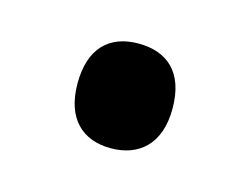

<svg xmlns="http://www.w3.org/2000/svg" viewBox="-38 -476 324 248"><g transform="rotate(15 123.5 -352.0)"><path d="M60 -352C60 -305 85 -282 123 -282C160 -282 187 -304 187 -352C187 -401 161 -422 123 -422C84 -422 60 -399 60 -352Z"/></g></svg>

Font: Noto Sans Gurmukhi UI Condensed Medium
Style: Regular
Weight: 500
Width: 3
Designer: Jelle Bosma - Monotype Design Team
Foundry: Monotype Imaging Inc.
Version: Version 2.004